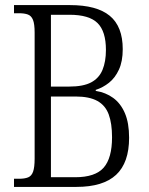

<svg xmlns="http://www.w3.org/2000/svg" viewBox="-20 -734 585 754"><path d="M35 0V-32H55Q77 -32 90.5 -37.5Q104 -43 110 -60Q116 -77 116 -111V-606Q116 -640 109.5 -656Q103 -672 89.5 -677Q76 -682 55 -682H35V-714H255Q360 -714 411 -672Q462 -630 462 -541Q462 -493 447 -460.5Q432 -428 408 -409Q384 -390 356 -381V-377Q395 -371 424.5 -349.5Q454 -328 470.5 -289.5Q487 -251 487 -193Q487 -95 436 -47.5Q385 0 280 0ZM275 -38Q354 -38 387 -75.5Q420 -113 420 -195Q420 -249 407 -284.5Q394 -320 362.5 -337.5Q331 -355 277 -355H180V-38ZM252 -394Q307 -394 338 -410.5Q369 -427 382.5 -459.5Q396 -492 396 -538Q396 -611 363 -643.5Q330 -676 253 -676H180V-394Z"/></svg>

Font: Noto Serif Ethiopic Condensed Light
Style: Regular
Weight: 300
Width: 3
Designer: Monotype Design Team
Foundry: Monotype Imaging Inc.
Version: Version 2.102